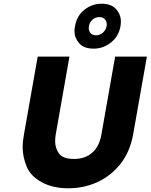

<svg xmlns="http://www.w3.org/2000/svg" viewBox="-20 -1007 811 1034"><path d="M629 -866Q619 -811 577.5 -778Q536 -745 484 -745Q432 -745 406.5 -774Q381 -803 381 -839Q381 -852 384 -866Q393 -921 434 -954Q475 -987 527 -987Q579 -987 605 -958Q631 -929 631 -891Q631 -879 629 -866ZM554 -866Q555 -872 555 -877Q555 -891 545 -903Q535 -915 514 -915Q494 -915 478.5 -901.5Q463 -888 459 -866Q458 -860 458 -855Q458 -841 467.5 -829Q477 -817 497 -817Q518 -817 534 -831Q550 -845 554 -866ZM354 -702 280 -282Q277 -263 277 -246Q277 -209 298 -180Q319 -151 379 -151Q439 -151 477 -185Q515 -219 526 -282L600 -702H771L697 -283Q680 -189 628.5 -124Q577 -59 504 -26Q431 7 348 7Q265 7 205 -25.5Q145 -58 123.5 -110.5Q102 -163 102 -214Q102 -246 109 -283L183 -702Z"/></svg>

Font: Fz Poppins
Style: Bold Italic
Weight: 700
Italic angle: -10°
Designer: Ninad Kale (Devanagari), Jonny Pinhorn (Latin)
Foundry: Indian Type Foundry
Version: Vit hóa bi Vntype.Com & FontZin.Com